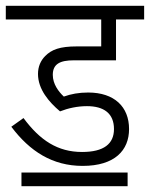

<svg xmlns="http://www.w3.org/2000/svg" viewBox="-20 -642 517 662"><path d="M280 -276C338 -276 373 -251 373 -197C373 -146 338 -118 263 -118C179 -118 118 -158 61 -235L19 -205C83 -120 161 -70 265 -70C376 -70 425 -124 425 -197C425 -274 374 -323 284 -323C252 -323 225 -318 200 -309C182 -326 162 -352 162 -384C162 -422 188 -434 234 -434H380V-575H477V-622H0V-575H329V-482H245C186 -482 158 -471 136 -449C120 -433 111 -412 111 -387C111 -334 149 -290 187 -258C215 -269 247 -276 280 -276ZM54 -47V0H420V-47Z"/></svg>

Font: Noto Sans Devanagari Condensed Light
Style: Regular
Weight: 300
Width: 3
Designer: Jelle Bosma - Monotype Design Team
Foundry: Monotype Imaging Inc.
Version: Version 2.004